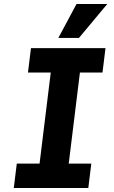

<svg xmlns="http://www.w3.org/2000/svg" viewBox="-20 -941 573 961"><path d="M49 0 64 -122H178L234 -578H120L135 -700H508L493 -578H380L324 -122H437L422 0ZM375 -751H272L363 -921H517Z"/></svg>

Font: Inclusive Sans
Style: Italic
Weight: 400
Italic angle: -7°
Designer: Olivia King
Foundry: Olivia King
Version: Version 2.004